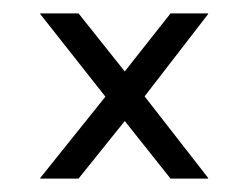

<svg xmlns="http://www.w3.org/2000/svg" viewBox="-20 -489 370 286"><path d="M137 -345 40 -468V-469H97L195 -346V-345ZM40 -223V-224L137 -345L195 -346V-345L97 -223ZM234 -223 137 -345V-346H195L290 -224V-223ZM137 -345V-346L234 -469H290V-468L195 -345Z"/></svg>

Font: Foldit Light
Style: Regular
Weight: 300
Version: Version 1.003